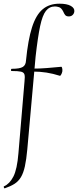

<svg xmlns="http://www.w3.org/2000/svg" viewBox="-37 -746 423 1041"><path d="M285 -726Q326 -726 347 -714Q368 -702 366 -684Q365 -673 357 -665Q349 -657 336 -657Q322 -657 316 -665Q310 -673 306 -683Q296 -703 283.5 -707Q271 -711 261 -711Q231 -711 212 -687Q193 -663 180.5 -604Q168 -545 156 -439L111 64Q106 119 98 155.5Q90 192 76.5 214.5Q63 237 42 250.5Q21 264 -11 275Q-14 276 -16 270.5Q-18 265 -15 264Q15 251 35.5 211.5Q56 172 63 84L96 -306Q99 -331 95.5 -342.5Q92 -354 76.5 -357.5Q61 -361 26 -361Q22 -361 22.5 -367Q23 -373 27 -373Q70 -373 86.5 -383Q103 -393 104 -418Q115 -530 136.5 -597.5Q158 -665 194 -695.5Q230 -726 285 -726ZM296 -384Q298 -384 300 -376.5Q302 -369 301 -359Q299 -349 294.5 -341.5Q290 -334 288 -335Q250 -347 215 -352.5Q180 -358 140 -358L142 -374Q180 -374 216.5 -377Q253 -380 296 -384Z"/></svg>

Font: Cormorant Garamond Light
Style: Regular
Weight: 300
Designer: Christian Thalmann (Catharsis Fonts)
Foundry: Catharsis Fonts
Version: Version 4.001